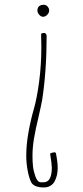

<svg xmlns="http://www.w3.org/2000/svg" viewBox="-20 -700 352 814"><path d="M166.5 -679.7Q138.7 -679.7 138.7 -654.8Q138.7 -646 146.2 -637.5Q153.8 -628.9 162.6 -628.9Q172.4 -628.9 180.4 -637.5Q188.5 -646 188.5 -655.8Q188.5 -664.6 181.9 -672.1Q175.3 -679.7 166.5 -679.7ZM210 -54.2Q203.6 -54.2 192.4 -49.3Q199.7 -3.4 199.7 10.7Q199.7 72.8 164.6 72.8H153.3Q138.7 72.8 129.9 47.4Q122.1 25.4 119.9 5.4Q117.7 -14.6 117.7 -39.6Q117.7 -73.7 124 -112.1Q130.4 -150.4 143.1 -203.1Q154.8 -254.4 158.7 -275.9Q177.7 -398.9 177.7 -548.8Q175.3 -560.5 166.5 -560.5Q164.1 -560.5 160.9 -559.6Q157.7 -558.6 156.2 -557.6Q154.8 -557.1 154.3 -557.6L155.3 -501.5Q155.3 -425.3 146 -354.5Q136.7 -283.7 123.5 -237.8Q109.9 -190.9 100.6 -138.7Q91.3 -86.4 91.3 -38.6Q91.3 -10.3 96.9 21.2Q102.5 52.7 112.3 72.8Q124 94.7 166.5 94.7Q182.1 94.7 194.1 87.4Q206.1 80.1 212.4 67.4Q224.6 43 224.6 12.7Q224.6 -12.2 217.3 -49.3Q216.8 -54.2 210 -54.2Z"/></svg>

Font: Amatica SC
Style: Regular
Weight: 400
Version: Version 2.000